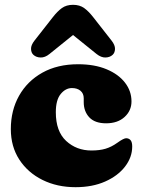

<svg xmlns="http://www.w3.org/2000/svg" viewBox="-20 -764 598 798"><path d="M526.5 -342.5Q526.5 -304 497.8 -277.8Q469 -251.5 421 -251.5Q374.5 -251.5 351.2 -276.2Q328 -301 328 -339.5V-355.5Q328 -375.5 314.5 -386.8Q301 -398 279 -398Q252.5 -398 232.2 -373.2Q212 -348.5 212 -297.5Q212 -218 255 -178.2Q298 -138.5 360 -138.5Q394 -138.5 418.5 -145.8Q443 -153 467.5 -170.5Q494.5 -190 505 -189.5Q516.5 -189 523 -181Q529.5 -173 529.5 -155Q529.5 -110.5 499.8 -71.8Q470 -33 417 -9.5Q364 14 294 14Q217.5 14 156.5 -16.2Q95.5 -46.5 60.2 -100.8Q25 -155 25 -227.5Q25 -305 59.2 -366Q93.5 -427 156.2 -462Q219 -497 304.5 -497Q373 -497 422.8 -476.2Q472.5 -455.5 499.5 -420.5Q526.5 -385.5 526.5 -342.5ZM185.5 -539.5Q167 -524.5 148.8 -525Q130.5 -525.5 119 -536Q109.5 -544.5 109 -560.5Q108.5 -576.5 123.5 -595.5L199.5 -692.5Q218.5 -717 237.2 -730.5Q256 -744 283.5 -744Q311 -744 329.8 -730.5Q348.5 -717 367.5 -692.5L443.5 -595.5Q458.5 -576.5 458 -560.5Q457.5 -544.5 448 -536Q436.5 -525.5 418.5 -525Q400.5 -524.5 381.5 -539.5L283.5 -618.5Z"/></svg>

Font: Fraunces 9pt SuperSoft Black
Style: Regular
Weight: 900
Version: Version 1.000;[b76b70a41]